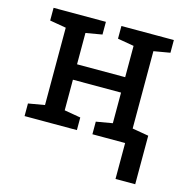

<svg xmlns="http://www.w3.org/2000/svg" viewBox="-104 -629 889 905"><g transform="rotate(15 340.5 -176.0)"><path d="M47.4 0V-61.5L127 -75.2V-452.6L47.4 -466.3V-528.3H302.7V-466.3L223.1 -452.6V-299.8H458V-452.6L378.4 -466.3V-528.3H458H554.7H634.3V-466.3L554.7 -452.6V-75.2L634.3 -61.5V0H378.4V-61.5L458 -75.2V-224.6H223.1V-75.2L302.7 -61.5V0ZM538.1 175.3V-52.7H634.3V175.3Z"/></g></svg>

Font: Roboto Slab LO
Style: Regular
Weight: 400
Designer: Google
Version: Version 2.000